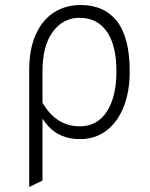

<svg xmlns="http://www.w3.org/2000/svg" viewBox="-20 -543 600 766"><path d="M96.5 203V-263.5Q96.5 -346 122.2 -404.2Q148 -462.5 194.5 -492.8Q241 -523 302 -523Q396 -523 446.8 -458Q497.5 -393 497.5 -258.5Q497.5 -176.5 473 -115.8Q448.5 -55 404 -21.5Q359.5 12 299.5 12Q259.5 12 228 -0.8Q196.5 -13.5 172.5 -39.8Q148.5 -66 129.5 -105.5V-172Q161.5 -101 203.2 -70Q245 -39 298 -39Q368 -39 406.2 -98Q444.5 -157 444.5 -258.5Q444.5 -362.5 406 -417.2Q367.5 -472 297 -472Q232 -472 190.8 -416.2Q149.5 -360.5 149.5 -258.5V177.5Z"/></svg>

Font: Overpass ExtraLight
Style: Regular
Weight: 250
Designer: Delve Withrington, Dave Bailey, Thomas Jockin
Foundry: Delve Fonts LLC
Version: Version 4.000